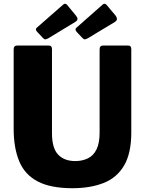

<svg xmlns="http://www.w3.org/2000/svg" viewBox="-20 -982 764 1012"><path d="M672 -284Q672 -174 634 -109.5Q596 -45 526 -17.5Q456 10 362 10Q247 10 179 -25.5Q111 -61 81.5 -131.5Q52 -202 52 -304V-721Q52 -742 70 -742H237Q254 -742 254 -723V-280Q254 -201 286.5 -167Q319 -133 377 -133Q413 -133 442.5 -147Q472 -161 488.5 -194Q505 -227 505 -283V-721Q505 -742 523 -742H656Q672 -742 672 -723V-284ZM334 -956 380 -900Q388 -891 388.5 -882.5Q389 -874 376 -866L236 -781Q225 -775 219.5 -774.5Q214 -774 207 -781L177 -813Q163 -827 174 -836L312 -957Q324 -968 334 -956ZM542 -956 589 -900Q596 -891 596.5 -882.5Q597 -874 585 -866L444 -781Q433 -775 427.5 -774.5Q422 -774 415 -781L385 -813Q372 -827 383 -836L520 -957Q532 -968 542 -956Z"/></svg>

Font: Libre Franklin ExtraBold
Style: Regular
Weight: 800
Designer: Pablo Impallari, Rodrigo Fuenzalida, Nhung Nguyen
Foundry: Impallari Type
Version: Version 3.000